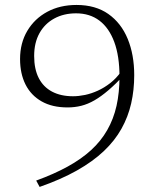

<svg xmlns="http://www.w3.org/2000/svg" viewBox="-20 -712 624 756"><path d="M136 24 122.5 -1Q192.5 -26.5 246.2 -56Q300 -85.5 338.8 -121Q377.5 -156.5 402.2 -199.8Q427 -243 438.8 -295.2Q450.5 -347.5 450.5 -410.5Q450.5 -491 430 -546.5Q409.5 -602 371.5 -630.8Q333.5 -659.5 279.5 -659.5Q231 -659.5 193.8 -639.2Q156.5 -619 135.5 -581.5Q114.5 -544 114.5 -491.5Q114.5 -440 132.5 -404.8Q150.5 -369.5 185 -351.2Q219.5 -333 267.5 -333Q290 -333 315 -338.2Q340 -343.5 365.2 -355Q390.5 -366.5 414 -384.8Q437.5 -403 456.5 -429.5L470.5 -418.5Q436 -381.5 407 -356.8Q378 -332 352 -317Q326 -302 300.2 -295.5Q274.5 -289 246 -289Q185.5 -289 143.8 -312.8Q102 -336.5 80.5 -379.2Q59 -422 59 -479.5Q59 -542.5 87.5 -590.5Q116 -638.5 166 -665.5Q216 -692.5 281.5 -692.5Q356 -692.5 406.5 -657Q457 -621.5 482.8 -559Q508.5 -496.5 508.5 -416Q508.5 -357.5 496.5 -304.8Q484.5 -252 458.2 -205Q432 -158 388.8 -117Q345.5 -76 283 -40.8Q220.5 -5.5 136 24Z"/></svg>

Font: Newsreader Light
Style: Regular
Weight: 300
Designer: Hugues Gentile
Foundry: Production Type
Version: Version 1.003